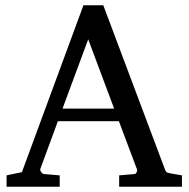

<svg xmlns="http://www.w3.org/2000/svg" viewBox="-20 -707 714 727"><path d="M314 -558.1 216.8 -295.9H412.1ZM431.2 0V-43L488.8 -47.9Q493.7 -47.9 497.1 -54.4Q500.5 -61 499 -64.9L430.2 -248H199.2L132.8 -67.9Q131.8 -64.9 132.8 -61.5Q133.8 -58.1 136.2 -54.9Q138.7 -51.8 141.6 -49.8Q144.5 -47.9 147 -47.9L206.1 -43V0H4.9V-43L63 -55.2L295.9 -687H371.1L603 -69.8Q606.4 -59.6 609.6 -56.2Q612.8 -52.7 624 -50.8L668.9 -43V0Z"/></svg>

Font: BabelStone Ogham Bound
Style: Italic
Weight: 400
Italic angle: -30°
Designer: Andrew West
Foundry: BabelStone
Version: Version 2.02 March 14, 2022